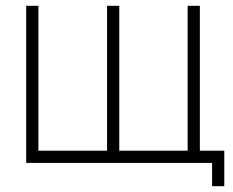

<svg xmlns="http://www.w3.org/2000/svg" viewBox="-20 -560 801 660"><path d="M709 0H70V-540H112V-42H348V-540H390V-42H625V-540H667V-42H751V80H709Z"/></svg>

Font: Tap Sans
Style: Regular
Weight: 400
Designer: Tap Payments
Foundry: Tap Payments
Version: Version 1.001;Glyphs 3.1.2 (3151)